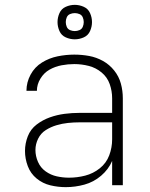

<svg xmlns="http://www.w3.org/2000/svg" viewBox="-20 -763 616 791"><path d="M251 8Q290 8 328 -2.5Q366 -13 396.5 -39Q427 -65 442 -100V0H486V-358Q486 -389 478 -418.5Q470 -448 450.5 -472.5Q431 -497 404 -512Q377 -527 347 -532.5Q317 -538 286 -538Q252 -538 217.5 -531Q183 -524 153 -505.5Q123 -487 106 -455.5Q89 -424 89 -389H132Q132 -415 146.5 -439Q161 -463 184 -476Q207 -489 233.5 -494Q260 -499 286 -499Q316 -499 345.5 -491.5Q375 -484 398.5 -464.5Q422 -445 432 -416.5Q442 -388 442 -358V-298H308Q277 -298 246 -294Q215 -290 185.5 -279.5Q156 -269 131 -250Q106 -231 94.5 -201.5Q83 -172 83 -141Q83 -109 94.5 -78.5Q106 -48 131 -27.5Q156 -7 187.5 0.5Q219 8 251 8ZM264 -31Q239 -31 214 -36.5Q189 -42 168 -57Q147 -72 136.5 -96Q126 -120 126 -145Q126 -169 137 -191.5Q148 -214 168.5 -227Q189 -240 212.5 -247Q236 -254 260 -256.5Q284 -259 308 -259H442V-189Q442 -155 430 -123Q418 -91 391 -69.5Q364 -48 331 -39.5Q298 -31 264 -31ZM288 -601Q307 -601 325 -609Q343 -617 351 -635Q359 -653 359 -672Q359 -691 351 -709Q343 -727 325 -735Q307 -743 288 -743Q269 -743 251 -735Q233 -727 225 -709Q217 -691 217 -672Q217 -653 225 -635Q233 -617 251 -609Q269 -601 288 -601ZM288 -635Q278 -635 268.5 -639Q259 -643 255 -652.5Q251 -662 251 -672Q251 -682 255 -691.5Q259 -701 268.5 -705Q278 -709 288 -709Q298 -709 307.5 -705Q317 -701 321 -691.5Q325 -682 325 -672Q325 -662 321 -652.5Q317 -643 307.5 -639Q298 -635 288 -635Z"/></svg>

Font: Iosevka Sparkle Extralight
Style: Regular
Weight: 200
Designer: Belleve Invis
Foundry: Belleve Invis
Version: Version 4.5.0; ttfautohint (v1.8.3)